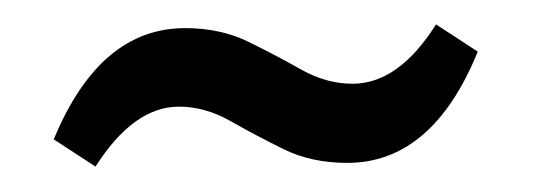

<svg xmlns="http://www.w3.org/2000/svg" viewBox="-20 -321 430 155"><path d="M57.1 -186.5 23.4 -208.5Q60.5 -298.3 129.4 -298.3Q158.2 -298.3 180.9 -287.1Q203.6 -275.9 223.6 -264.6Q243.7 -253.4 264.6 -253.4Q301.8 -253.4 332 -301.3L365.7 -279.3Q329.1 -189.5 260.3 -189.5Q231.4 -189.5 208.7 -200.7Q186 -211.9 165.8 -223.4Q145.5 -234.9 124.5 -234.9Q87.9 -234.9 57.1 -186.5Z"/></svg>

Font: Markazi Text SemiBold
Style: Regular
Weight: 600
Designer: Borna Izadpanah (Arabic designer), Fiona Ross (Arabic design director) and Florian Runge (Latin designer)
Foundry: Borna Izadpanah and Florian Runge
Version: Version 1.001; ttfautohint (v1.8.3)